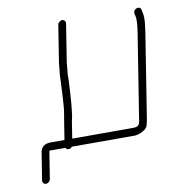

<svg xmlns="http://www.w3.org/2000/svg" viewBox="-72 -557 668 731"><g transform="rotate(-10 262.5 -191.5)"><path d="M438.2 -64 490.2 -392C495.7 -426.9 497 -449.1 494.2 -458.5C491.3 -468 490.9 -474.8 492.9 -479C498.9 -491.1 517.3 -493.2 520.3 -481C526.1 -460.6 528.2 -442.8 520.3 -393L468.2 -64C466.9 -56 465 -48 462.4 -40C457.5 -25 429.6 -13.4 414 -12H169C165.6 -7.3 161 -5 155.4 -5C149.7 -5 145.9 -7.3 144 -12H88C85.3 -12 83.3 -11.7 81.8 -11L65 95C63.8 102.9 55.6 110 47.7 110C39.7 110 33.8 102.9 35 95L51.2 -7C53.8 -30.3 67.6 -42 92.7 -42H145.7L156.3 -109C159 -125.6 164.8 -155.3 165.3 -172L166.8 -194C168.2 -210.1 168.7 -227.8 169.4 -242L170.4 -261C171.2 -273.7 170.7 -288.3 172.9 -302L175.8 -333L198.8 -478C200 -485.9 208.2 -493 216.2 -493C224.1 -493 230 -485.9 228.8 -478L205.8 -333L202.9 -302C201.1 -290.7 200.5 -278.3 201 -265L200 -246C199.3 -231.2 198.7 -213 197.1 -196L195.6 -174L190.7 -130C188.8 -122.7 187.4 -115.7 186.3 -109L175.7 -42H399.7C423.7 -42 434.6 -41 438.2 -64Z"/></g></svg>

Font: MewTooHand
Style: ReversedIta
Weight: 400
Designer: Mew Too, Robert Jablonski
Version: Version 0.77